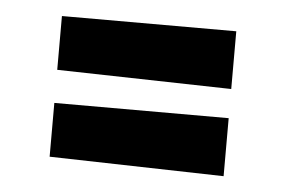

<svg xmlns="http://www.w3.org/2000/svg" viewBox="-32 -506 490 330"><g transform="rotate(5 213.5 -341.0)"><path d="M363.8 -366.2 63 -373V-465.8H363.8ZM363.8 -215.8 63 -223.1V-315.9H363.8Z"/></g></svg>

Font: Purple Purse
Style: Regular
Weight: 400
Designer: Astigmatic (AOETI)
Foundry: Astigmatic (AOETI)
Version: Version 1.000